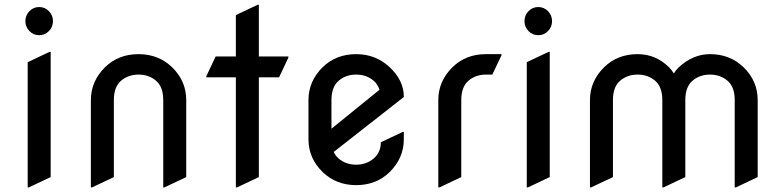

<svg xmlns="http://www.w3.org/2000/svg" viewBox="-20 -777 3313 816"><path d="M105 -645Q87.9 -662.6 87.9 -687.3Q87.9 -711.9 105 -729.5Q122.1 -747.1 146.5 -747.1Q170.9 -747.1 188 -729.5Q205.1 -711.9 205.1 -687.3Q205.1 -662.6 188 -645Q170.9 -627.4 146.5 -627.4Q122.1 -627.4 105 -645ZM97.7 19.5V-512.7L190.4 -556.6H195.3V-24.4L102.5 19.5Z M366.2 19.5V-351.6Q366.2 -432.1 426.8 -491.7Q483.4 -546.9 568.8 -546.9Q653.3 -546.9 710.9 -491.7Q771.5 -433.1 771.5 -351.6V-24.4L678.7 19.5H673.8V-351.6Q673.8 -407.7 643.3 -433.8Q612.8 -460 568.8 -460Q524.9 -460 494.4 -433.8Q463.9 -407.7 463.9 -351.6V-24.4L371.1 19.5Z M982.4 19.5V-448.2H856.9V-453.1L896.5 -537.1H982.4V-712.9L1075.2 -756.8H1080.1V-537.1H1205.6V-532.2L1166 -448.2H1080.1V-24.4L987.3 19.5Z M1696.3 -216.3V-185.5Q1696.3 -105 1635.7 -45.4Q1579.1 9.8 1493.7 9.8Q1409.2 9.8 1351.6 -45.4Q1291 -104 1291 -185.5V-351.6Q1291 -432.1 1351.6 -491.7Q1408.2 -546.9 1493.7 -546.9Q1576.7 -546.9 1635.7 -491.7Q1696.3 -435.1 1696.3 -365.7V-364.7L1398.4 -131.3Q1405.8 -114.7 1418.9 -103.5Q1449.7 -77.1 1493.7 -77.1Q1537.6 -77.1 1568.1 -103.5Q1598.6 -129.9 1598.6 -172.4L1691.4 -216.3ZM1388.7 -230 1592.8 -395.5Q1585 -419.4 1568.4 -433.6Q1537.6 -460 1493.7 -460Q1449.7 -460 1419.2 -433.8Q1388.7 -407.7 1388.7 -351.6Z M1842.8 19.5V-351.6Q1842.8 -432.1 1903.3 -491.7Q1960 -546.9 2045.4 -546.9H2111.3V-542L2072.3 -460H2045.4Q2001.5 -460 1970.9 -433.8Q1940.4 -407.7 1940.4 -351.6Q1940.4 -351.6 1940.4 -24.4L1847.7 19.5Z M2226.1 -645Q2209 -662.6 2209 -687.3Q2209 -711.9 2226.1 -729.5Q2243.2 -747.1 2267.6 -747.1Q2292 -747.1 2309.1 -729.5Q2326.2 -711.9 2326.2 -687.3Q2326.2 -662.6 2309.1 -645Q2292 -627.4 2267.6 -627.4Q2243.2 -627.4 2226.1 -645ZM2218.8 19.5V-512.7L2311.5 -556.6H2316.4V-24.4L2223.6 19.5Z M2487.3 19.5V-351.6Q2487.3 -432.1 2547.9 -491.7Q2604.5 -546.9 2689.9 -546.9Q2767.6 -546.9 2824.2 -490.2Q2835 -479.5 2843.8 -464.8Q2852.5 -479 2863.3 -489.7Q2924.3 -546.9 2997.6 -546.9Q3082 -546.9 3139.6 -491.7Q3200.2 -433.1 3200.2 -351.6V-24.4L3107.4 19.5H3102.5V-351.6Q3102.5 -407.7 3072 -433.8Q3041.5 -460 2997.6 -460Q2953.6 -460 2923.1 -433.8Q2892.6 -407.7 2892.6 -351.6V-24.4L2799.8 19.5H2794.9V-351.6Q2794.9 -407.7 2764.4 -433.8Q2733.9 -460 2689.9 -460Q2646 -460 2615.5 -433.8Q2585 -407.7 2585 -351.6V-24.4L2492.2 19.5Z"/></svg>

Font: Nova Round
Style: Book
Weight: 400
Version: Version 2.000